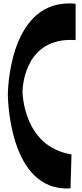

<svg xmlns="http://www.w3.org/2000/svg" viewBox="-20 -911 481 1125"><path d="M423 -889C411 -890 400 -891 385 -891C27 -891 26 -358 26 -358C26 -358 26 215 393 193L399 -6C112 -53 112 -375 112 -375C112 -375 112 -677 393 -677C403 -677 413 -677 423 -676Z"/></svg>

Font: Peralta
Style: Regular
Weight: 400
Designer: Astigmatic (AOETI)
Foundry: Astigmatic (AOETI)
Version: Version 1.000